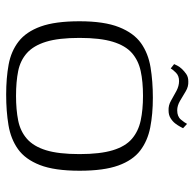

<svg xmlns="http://www.w3.org/2000/svg" viewBox="-24 -600 631 623"><g transform="rotate(90 291.5 -288.5)"><path d="M287 7Q233 7 189.5 -1Q146 -9 114.5 -33.5Q83 -58 66 -105Q49 -152 49 -231Q49 -311 68 -359Q87 -407 120 -430.5Q153 -454 198.5 -461.5Q244 -469 297 -469Q350 -469 393.5 -460.5Q437 -452 468.5 -428Q500 -404 517 -357Q534 -310 534 -231Q534 -150 515.5 -102.5Q497 -55 464 -31.5Q431 -8 386 -0.5Q341 7 287 7ZM291 -25Q336 -25 371 -32Q406 -39 430.5 -60.5Q455 -82 467.5 -122.5Q480 -163 480 -231Q480 -298 467.5 -339Q455 -380 430.5 -401Q406 -422 371 -429.5Q336 -437 291 -437Q245 -437 210.5 -429.5Q176 -422 152 -401Q128 -380 115.5 -339Q103 -298 103 -231Q103 -163 115.5 -122.5Q128 -82 152 -60.5Q176 -39 210.5 -32Q245 -25 291 -25ZM339 -520Q322 -519 306.5 -528Q291 -537 275 -545.5Q259 -554 243 -554Q226 -554 216 -544Q206 -534 202 -527L188 -538Q189 -540 192.5 -547.5Q196 -555 203.5 -563Q211 -571 220.5 -577.5Q230 -584 244 -584Q261 -585 276.5 -575.5Q292 -566 307.5 -557Q323 -548 338 -548Q358 -548 368 -560Q378 -572 382 -580L396 -567Q395 -565 391 -557.5Q387 -550 380.5 -541.5Q374 -533 363.5 -526.5Q353 -520 339 -520Z"/></g></svg>

Font: Genos Thin Light
Style: Regular
Weight: 300
Version: Version 1.010